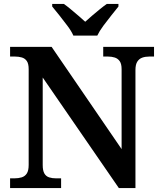

<svg xmlns="http://www.w3.org/2000/svg" viewBox="-20 -951 820 971"><path d="M31 0V-49H52Q73 -49 89.5 -54Q106 -59 115.5 -73.5Q125 -88 125 -117V-601Q125 -629 115.5 -642.5Q106 -656 90 -660.5Q74 -665 56 -665H31V-714H241L595 -197V-601Q595 -628 585.5 -641.5Q576 -655 560.5 -660Q545 -665 526 -665H502V-714H759V-665H735Q715 -665 699.5 -659.5Q684 -654 674.5 -639.5Q665 -625 665 -597V0H581L196 -559V-117Q196 -88 204.5 -73.5Q213 -59 228.5 -54Q244 -49 264 -49H289V0ZM351 -771Q341 -794 321 -820.5Q301 -847 280.5 -873Q260 -899 244 -918V-931H303Q319 -920 338 -904Q357 -888 376.5 -871.5Q396 -855 411 -841Q426 -855 445.5 -871.5Q465 -888 484.5 -904Q504 -920 520 -931H579V-918Q564 -899 543 -873Q522 -847 502.5 -820.5Q483 -794 472 -771Z"/></svg>

Font: Noto Rashi Hebrew SemiBold
Style: Regular
Weight: 600
Version: Version 1.006